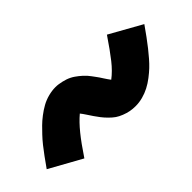

<svg xmlns="http://www.w3.org/2000/svg" viewBox="-38 -580 566 566"><g transform="rotate(-45 245.0 -296.5)"><path d="M91 -191 -10 -247Q2 -264 12.5 -278.5Q23 -293 33 -305.5Q43 -318 53 -328.5Q63 -339 72 -348Q81 -357 94 -367Q107 -377 120.5 -384.5Q134 -392 149.5 -396Q165 -400 179 -400Q186 -400 192.5 -399Q199 -398 205.5 -396.5Q212 -395 218 -393Q224 -391 230 -388Q236 -385 241 -381.5Q246 -378 250.5 -374.5Q255 -371 260 -366.5Q265 -362 269.5 -357Q274 -352 277.5 -347Q281 -342 284.5 -337.5Q288 -333 291 -328.5Q294 -324 297.5 -318.5Q301 -313 304.5 -308Q308 -303 311 -299Q331 -314 350 -338Q369 -362 396 -402L496 -346Q484 -329 473.5 -314.5Q463 -300 453 -287.5Q443 -275 433.5 -264Q424 -253 414.5 -244Q405 -235 392 -225Q379 -215 365.5 -208Q352 -201 337 -197Q322 -193 307 -193Q295 -193 284.5 -195Q274 -197 262.5 -201.5Q251 -206 243 -211.5Q235 -217 226 -226Q217 -235 210.5 -243.5Q204 -252 198.5 -260Q193 -268 186.5 -278Q180 -288 175 -294Q156 -278 136.5 -254Q117 -230 91 -191Z"/></g></svg>

Font: Iosevka Slab Heavy Oblique
Style: Regular
Weight: 900
Italic angle: -9°
Monospace: yes
Designer: Belleve Invis
Foundry: Belleve Invis
Version: Version 11.1.1; ttfautohint (v1.8.3)